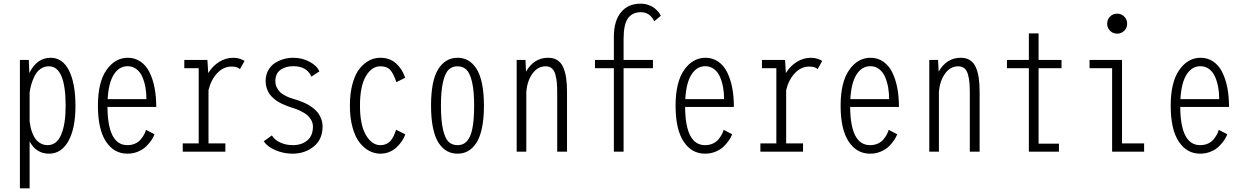

<svg xmlns="http://www.w3.org/2000/svg" viewBox="-20 -827 6790 1047"><path d="M88.5 -500H137L140 -429Q181 -512 256.5 -512Q321 -512 356.2 -442.5Q391.5 -373 391.5 -249Q391.5 -126.5 353 -57.8Q314.5 11 247.5 11Q177 11 141.5 -56V200H88.5ZM246.5 -465.5Q220.5 -465.5 200.2 -450.8Q180 -436 168.5 -412.2Q157 -388.5 150.8 -367Q144.5 -345.5 141.5 -323V-165.5Q143.5 -149 146.8 -133.5Q150 -118 157.5 -99.2Q165 -80.5 175.2 -67.2Q185.5 -54 202.2 -44.8Q219 -35.5 239.5 -35.5Q289.5 -35.5 313.8 -93.2Q338 -151 338 -249Q338 -465.5 246.5 -465.5Z M822.5 -95Q817.5 -80.5 807 -64.5Q796.5 -48.5 779 -30.5Q761.5 -12.5 734 -0.8Q706.5 11 674.5 11Q601.5 11 557.8 -55.2Q514 -121.5 514 -251Q514 -379 560.8 -445.5Q607.5 -512 677 -512Q716 -512 746.2 -491.2Q776.5 -470.5 795 -433.5Q813.5 -396.5 822.8 -348.8Q832 -301 832 -244H566Q567.5 -35.5 674.5 -35.5Q698.5 -35.5 717.5 -44.2Q736.5 -53 748 -67.2Q759.5 -81.5 766 -93.8Q772.5 -106 776 -119ZM675.5 -466Q630 -466 601 -421Q572 -376 567 -286.5H778.5Q778.5 -320 773.2 -350Q768 -380 756.5 -407Q745 -434 724.2 -450Q703.5 -466 675.5 -466Z M1117 -45H1209V0H976.5V-45H1063.5V-455H985V-500H1111L1115.5 -428.5Q1139 -467 1175 -489.5Q1211 -512 1252.5 -512Q1271.5 -512 1288.8 -506.2Q1306 -500.5 1313.5 -494.5L1288.5 -450Q1274.5 -464 1242.5 -464Q1198.5 -464 1164.5 -428Q1130.5 -392 1117 -335.5Z M1576 11Q1526 11 1482 -8Q1438 -27 1418 -56.5L1462.5 -88.5Q1478 -63.5 1508.8 -49.5Q1539.5 -35.5 1576.5 -35.5Q1625.5 -35.5 1656 -61.5Q1686.5 -87.5 1686.5 -136.5Q1686.5 -156 1676.8 -172.8Q1667 -189.5 1655.2 -199.5Q1643.5 -209.5 1624 -219.2Q1604.5 -229 1594.5 -232.5Q1584.5 -236 1568.5 -241Q1555.5 -245.5 1547 -248.5Q1538.5 -251.5 1522.5 -258.8Q1506.5 -266 1495.2 -273Q1484 -280 1470.5 -291.8Q1457 -303.5 1448.5 -316.2Q1440 -329 1434.2 -346.8Q1428.5 -364.5 1428.5 -384.5Q1428.5 -417 1442.2 -442.5Q1456 -468 1478.2 -482.5Q1500.5 -497 1526 -504.5Q1551.5 -512 1578.5 -512Q1628 -512 1668.5 -490Q1709 -468 1721.5 -437.5L1678 -409Q1653.5 -466 1579.5 -466Q1537.5 -466 1509.5 -446.2Q1481.5 -426.5 1481.5 -384Q1481.5 -365.5 1489.5 -349.8Q1497.5 -334 1507.8 -324.2Q1518 -314.5 1534.2 -306Q1550.5 -297.5 1560.2 -294.2Q1570 -291 1584 -286.5Q1597 -282.5 1605.2 -280Q1613.5 -277.5 1631.2 -270Q1649 -262.5 1661.5 -255.2Q1674 -248 1689.8 -235.8Q1705.5 -223.5 1715.2 -210Q1725 -196.5 1732 -177.5Q1739 -158.5 1739 -137Q1739 -67 1690.8 -28Q1642.5 11 1576 11Z M2190 -94.5Q2177 -55 2140.5 -22Q2104 11 2053.5 11Q2023 11 1994.5 -3.8Q1966 -18.5 1941.8 -48.5Q1917.5 -78.5 1902.8 -130.8Q1888 -183 1888 -251Q1888 -319.5 1902.8 -372Q1917.5 -424.5 1942 -454Q1966.5 -483.5 1994.5 -497.8Q2022.5 -512 2053.5 -512Q2105.5 -512 2139.5 -481.5Q2173.5 -451 2189.5 -403L2141.5 -379Q2126.5 -424.5 2108.5 -445Q2090.5 -465.5 2054 -465.5Q2007 -465.5 1975 -411.2Q1943 -357 1943 -251Q1943 -146 1975.2 -90.8Q2007.5 -35.5 2054 -35.5Q2073 -35.5 2088 -42.8Q2103 -50 2113 -63.2Q2123 -76.5 2128.8 -89.5Q2134.5 -102.5 2140 -119.5Z M2330.5 -251Q2330.5 -388 2369.8 -450Q2409 -512 2475 -512Q2506.5 -512 2531.8 -498Q2557 -484 2577 -454.2Q2597 -424.5 2608 -373Q2619 -321.5 2619 -251Q2619 -180 2608 -128.2Q2597 -76.5 2577 -46.8Q2557 -17 2531.8 -3Q2506.5 11 2475 11Q2443.5 11 2418 -3Q2392.5 -17 2372.5 -46.8Q2352.5 -76.5 2341.5 -128.2Q2330.5 -180 2330.5 -251ZM2475 -35.5Q2496.5 -35.5 2512.5 -45.5Q2528.5 -55.5 2540.8 -79.2Q2553 -103 2559.2 -145.8Q2565.5 -188.5 2565.5 -251Q2565.5 -332 2554 -380.5Q2542.5 -429 2523.2 -447.2Q2504 -465.5 2475 -465.5Q2445.5 -465.5 2426.5 -447.2Q2407.5 -429 2396 -380.5Q2384.5 -332 2384.5 -251Q2384.5 -168.5 2396 -119.8Q2407.5 -71 2426.5 -53.2Q2445.5 -35.5 2475 -35.5Z M2797.5 0V-500H2845.5L2848.5 -436.5Q2892 -512 2969 -512Q2999.5 -512 3020 -498.5Q3040.5 -485 3051.8 -458.8Q3063 -432.5 3067.5 -400.2Q3072 -368 3072 -324V0H3018.5V-319.5Q3018.5 -353 3016.5 -375.8Q3014.5 -398.5 3008.5 -420.8Q3002.5 -443 2989.2 -454.2Q2976 -465.5 2955.5 -465.5Q2913 -465.5 2884.2 -426.5Q2855.5 -387.5 2850 -328V0Z M3224.5 -500H3327.5V-626Q3327.5 -713 3366.2 -760Q3405 -807 3473.5 -807Q3497 -807 3517.5 -799.5Q3538 -792 3551.2 -780.8Q3564.5 -769.5 3572.2 -759.5Q3580 -749.5 3583.5 -741L3547.5 -711Q3545 -717.5 3540.5 -724.2Q3536 -731 3527.5 -740Q3519 -749 3505.5 -754.8Q3492 -760.5 3475.5 -760.5Q3428 -760.5 3404.2 -727Q3380.5 -693.5 3380.5 -614.5V-500H3540.5V-455H3380.5V0H3327.5V-455H3224.5Z M3972.5 -95Q3967.5 -80.5 3957 -64.5Q3946.5 -48.5 3929 -30.5Q3911.5 -12.5 3884 -0.8Q3856.5 11 3824.5 11Q3751.5 11 3707.8 -55.2Q3664 -121.5 3664 -251Q3664 -379 3710.8 -445.5Q3757.5 -512 3827 -512Q3866 -512 3896.2 -491.2Q3926.5 -470.5 3945 -433.5Q3963.5 -396.5 3972.8 -348.8Q3982 -301 3982 -244H3716Q3717.5 -35.5 3824.5 -35.5Q3848.5 -35.5 3867.5 -44.2Q3886.5 -53 3898 -67.2Q3909.5 -81.5 3916 -93.8Q3922.5 -106 3926 -119ZM3825.5 -466Q3780 -466 3751 -421Q3722 -376 3717 -286.5H3928.5Q3928.5 -320 3923.2 -350Q3918 -380 3906.5 -407Q3895 -434 3874.2 -450Q3853.5 -466 3825.5 -466Z M4267 -45H4359V0H4126.5V-45H4213.5V-455H4135V-500H4261L4265.5 -428.5Q4289 -467 4325 -489.5Q4361 -512 4402.5 -512Q4421.5 -512 4438.8 -506.2Q4456 -500.5 4463.5 -494.5L4438.5 -450Q4424.5 -464 4392.5 -464Q4348.5 -464 4314.5 -428Q4280.5 -392 4267 -335.5Z M4872.5 -95Q4867.5 -80.5 4857 -64.5Q4846.5 -48.5 4829 -30.5Q4811.5 -12.5 4784 -0.8Q4756.5 11 4724.5 11Q4651.5 11 4607.8 -55.2Q4564 -121.5 4564 -251Q4564 -379 4610.8 -445.5Q4657.5 -512 4727 -512Q4766 -512 4796.2 -491.2Q4826.5 -470.5 4845 -433.5Q4863.5 -396.5 4872.8 -348.8Q4882 -301 4882 -244H4616Q4617.5 -35.5 4724.5 -35.5Q4748.5 -35.5 4767.5 -44.2Q4786.5 -53 4798 -67.2Q4809.5 -81.5 4816 -93.8Q4822.5 -106 4826 -119ZM4725.5 -466Q4680 -466 4651 -421Q4622 -376 4617 -286.5H4828.5Q4828.5 -320 4823.2 -350Q4818 -380 4806.5 -407Q4795 -434 4774.2 -450Q4753.5 -466 4725.5 -466Z M5047.5 0V-500H5095.5L5098.5 -436.5Q5142 -512 5219 -512Q5249.5 -512 5270 -498.5Q5290.5 -485 5301.8 -458.8Q5313 -432.5 5317.5 -400.2Q5322 -368 5322 -324V0H5268.5V-319.5Q5268.5 -353 5266.5 -375.8Q5264.5 -398.5 5258.5 -420.8Q5252.5 -443 5239.2 -454.2Q5226 -465.5 5205.5 -465.5Q5163 -465.5 5134.2 -426.5Q5105.5 -387.5 5100 -328V0Z M5643.5 -43.5H5754.5V0H5590.5V-455H5471V-500H5590.5V-645H5643.5V-500H5768.5V-455H5643.5Z M6072 -643.5Q6049 -643.5 6033.2 -659.2Q6017.5 -675 6017.5 -698Q6017.5 -721 6033.2 -736.8Q6049 -752.5 6072 -752.5Q6094.5 -752.5 6110.5 -736.8Q6126.5 -721 6126.5 -698Q6126.5 -675 6110.5 -659.2Q6094.5 -643.5 6072 -643.5ZM6098.5 -45H6219V0H6044.5V-455H5921.5V-500H6098.5Z M6672.5 -95Q6667.5 -80.5 6657 -64.5Q6646.5 -48.5 6629 -30.5Q6611.5 -12.5 6584 -0.8Q6556.5 11 6524.5 11Q6451.5 11 6407.8 -55.2Q6364 -121.5 6364 -251Q6364 -379 6410.8 -445.5Q6457.5 -512 6527 -512Q6566 -512 6596.2 -491.2Q6626.5 -470.5 6645 -433.5Q6663.5 -396.5 6672.8 -348.8Q6682 -301 6682 -244H6416Q6417.5 -35.5 6524.5 -35.5Q6548.5 -35.5 6567.5 -44.2Q6586.5 -53 6598 -67.2Q6609.5 -81.5 6616 -93.8Q6622.5 -106 6626 -119ZM6525.5 -466Q6480 -466 6451 -421Q6422 -376 6417 -286.5H6628.5Q6628.5 -320 6623.2 -350Q6618 -380 6606.5 -407Q6595 -434 6574.2 -450Q6553.5 -466 6525.5 -466Z"/></svg>

Font: League Mono Condensed UltraLight
Style: Regular
Weight: 200
Width: 1
Designer: Tyler Finck
Foundry: The League of Moveable Type / Tyler Finck
Version: Version 2.210